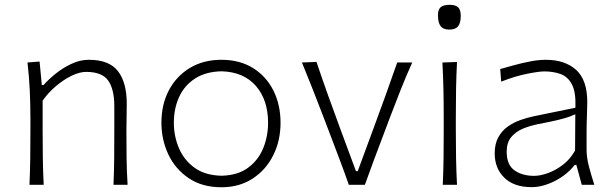

<svg xmlns="http://www.w3.org/2000/svg" viewBox="-20 -768 2546 798"><path d="M102.5 0Q105 -57.1 105.7 -110.1Q106.4 -163.1 106.4 -226.1V-277.3Q106.4 -332.5 103.8 -391.6Q101.1 -450.7 94.2 -508.3L144.5 -512.2L153.8 -414.6H161.1Q180.2 -436.5 210.2 -460.9Q240.2 -485.4 276.4 -502.4Q312.5 -519.5 349.1 -519.5Q433.6 -519.5 470.2 -472.4Q506.8 -425.3 506.8 -336.9Q506.8 -304.2 506.1 -275.9Q505.4 -247.6 505.4 -226.1Q505.4 -163.1 506.1 -110.1Q506.8 -57.1 510.3 0H451.7Q454.1 -57.1 454.6 -109.9Q455.1 -162.6 455.1 -224.6V-326.2Q455.1 -397 429.7 -433.1Q404.3 -469.2 337.9 -469.2Q311 -469.2 278.1 -453.4Q245.1 -437.5 213.1 -410.6Q181.2 -383.8 157.2 -349.6V-224.6Q157.2 -162.6 158 -109.9Q158.7 -57.1 161.6 0Z M900.4 10.3Q820.8 10.3 764.9 -27.1Q709 -64.5 679.9 -125.7Q650.9 -187 650.9 -257.8Q650.9 -334 682.1 -393.1Q713.4 -452.1 769.5 -485.8Q825.7 -519.5 899.9 -519.5Q976.6 -519.5 1031.7 -485.1Q1086.9 -450.7 1116.5 -391.4Q1146 -332 1146 -257.8Q1146 -183.1 1115.5 -122.3Q1085 -61.5 1029.8 -25.6Q974.6 10.3 900.4 10.3ZM900.4 -37.6Q967.3 -39.1 1010.3 -70.3Q1053.2 -101.6 1073.7 -151.4Q1094.2 -201.2 1094.2 -257.8Q1094.2 -352.5 1043.5 -410.9Q992.7 -469.2 900.4 -471.7Q835 -470.2 790.8 -441.7Q746.6 -413.1 724.6 -365.2Q702.6 -317.4 702.6 -257.8Q702.6 -201.2 724.1 -151.4Q745.6 -101.6 789.3 -70.3Q833 -39.1 900.4 -37.6Z M1429.7 0Q1413.1 -47.9 1394.5 -97.2Q1376 -146.5 1358.4 -192.4L1324.2 -282.2Q1302.7 -338.4 1280.3 -395.5Q1257.8 -452.6 1234.9 -508.3L1295.4 -510.7Q1318.8 -440.9 1343.5 -372.1Q1368.2 -303.2 1394 -233.4L1459.5 -56.6H1466.8L1532.2 -233.9Q1558.1 -304.2 1582.8 -372.3Q1607.4 -440.4 1630.9 -508.3H1693.4Q1668 -452.1 1645.3 -394.8Q1622.6 -337.4 1601.1 -280.8L1566.9 -189.9Q1548.8 -141.6 1531.2 -95Q1513.7 -48.3 1496.6 0Z M1820.3 0Q1822.8 -57.1 1823.5 -110.1Q1824.2 -163.1 1824.2 -226.1V-277.3Q1824.2 -342.3 1823 -396.7Q1821.8 -451.2 1818.8 -508.3L1879.4 -510.3Q1876.5 -452.6 1875.5 -397.7Q1874.5 -342.8 1874.5 -277.3V-226.1Q1874.5 -163.1 1875.5 -110.1Q1876.5 -57.1 1879.4 0ZM1847.2 -645Q1822.3 -645 1811.3 -659.4Q1800.3 -673.8 1800.3 -705.6Q1800.3 -728.5 1811.8 -738.3Q1823.2 -748 1848.6 -748Q1873.5 -748 1884.3 -737.5Q1895 -727.1 1895 -702.1Q1895 -672.9 1884 -658.9Q1873 -645 1847.2 -645Z M2189.5 9.8Q2116.2 9.8 2076.2 -29.3Q2036.1 -68.4 2036.1 -130.4Q2036.1 -170.9 2051.5 -198.2Q2066.9 -225.6 2091.3 -242.7Q2115.7 -259.8 2144 -269.5Q2172.4 -279.3 2198.2 -284.7L2371.6 -320.3Q2374 -385.3 2356.9 -417.5Q2339.8 -449.7 2309.6 -460.4Q2279.3 -471.2 2242.2 -471.2Q2220.2 -471.2 2170.2 -461.2Q2120.1 -451.2 2063 -428.7L2059.1 -481Q2082.5 -487.8 2115.5 -496.8Q2148.4 -505.9 2183.6 -512.7Q2218.8 -519.5 2248.5 -519.5Q2327.6 -519.5 2374.3 -477.8Q2420.9 -436 2420.9 -343.3Q2420.9 -320.8 2419.4 -286.1Q2418 -251.5 2418 -216.8V-146Q2418 -114.3 2427.2 -78.1Q2436.5 -42 2450.2 0H2397.9L2375.5 -82.5H2368.7Q2335.9 -41 2285.9 -15.6Q2235.8 9.8 2189.5 9.8ZM2200.2 -37.1Q2225.1 -37.1 2257.3 -48.6Q2289.6 -60.1 2320.1 -83.5Q2350.6 -106.9 2370.1 -142.6L2371.1 -293Q2361.8 -288.6 2346.4 -283Q2331.1 -277.3 2301.3 -270Q2271.5 -262.7 2217.8 -252.4Q2182.6 -245.6 2152.6 -232.9Q2122.6 -220.2 2104.2 -197.5Q2085.9 -174.8 2085.9 -137.7Q2085.9 -83 2118.2 -60.1Q2150.4 -37.1 2200.2 -37.1Z"/></svg>

Font: Pinar-FD Light
Style: Regular
Weight: 300
Designer: Amin Abedi
Version: Version 2.000